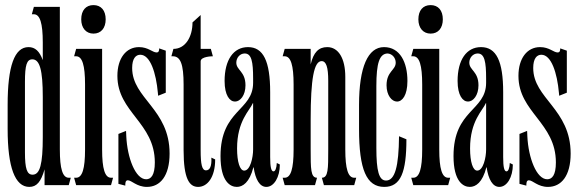

<svg xmlns="http://www.w3.org/2000/svg" viewBox="-20 -727 2278 754"><path d="M155 0H250L258 -29H250C226 -29 215 -64 215 -140V-700H113L105 -671H113C137 -671 148 -636 148 -560V-491C135 -526 118 -542 92 -542C37 -542 10 -468 10 -315V-220C10 -70 39 7 95 7C124 7 141 -13 155 -62ZM78 -129V-406C78 -471 85 -494 107 -494C136 -494 148 -452 148 -346V-189C148 -82 137 -41 108 -41C86 -41 78 -64 78 -129Z M279 0H416L424 -29H416C392 -29 381 -64 381 -140V-535H279L271 -506H279C303 -506 314 -471 314 -395V-140C314 -64 303 -29 279 -29H271ZM299 -651C299 -617 318 -595 347 -595C377 -595 395 -617 395 -651C395 -686 377 -707 347 -707C317 -707 299 -686 299 -651Z M499 -460C499 -340 646 -299 646 -124C646 -36 609 7 557 7C517 7 497 -19 482 -19C472 -19 472 -7 472 2L445 -5V-201L475 -213L476 -191C480 -107 512 -23 554 -23C573 -23 588 -39 588 -89C588 -245 441 -286 441 -429C441 -498 475 -542 526 -542C562 -542 579 -521 595 -521C605 -521 605 -531 605 -537L631 -528V-363L601 -351L600 -362C593 -441 570 -512 531 -512C513 -512 499 -497 499 -460Z M768 -137V-486C768 -506 816 -506 816 -506L808 -535H768V-668L736 -639C736 -582 708 -535 661 -535L653 -506H659C689 -506 701 -474 701 -395V-137C701 -26 723 7 758 7C794 7 825 -30 825 -101L810 -108C812 -74 804 -58 789 -58C773 -58 768 -82 768 -137Z M974 -419V-402C974 -291 846 -297 846 -114C846 -13 885 7 910 7C933 7 960 -10 975 -70H976C983 -22 1000 7 1026 7C1056 7 1079 -31 1079 -81L1067 -87C1066 -66 1061 -54 1054 -54C1045 -54 1041 -71 1041 -110V-365C1041 -487 1014 -542 954 -542C897 -542 862 -492 862 -409C862 -295 944 -313 944 -392C944 -447 908 -451 908 -481C908 -500 922 -517 941 -517C968 -517 974 -484 974 -419ZM911 -144C911 -253 961 -293 973 -322H974V-140C974 -109 963 -57 939 -57C922 -57 911 -91 911 -144Z M1098 0H1217L1225 -29C1200 -29 1200 -64 1200 -140V-258C1200 -417 1213 -487 1243 -487C1261 -487 1269 -463 1269 -410V-140C1269 -64 1269 -29 1244 -29L1252 0H1371L1379 -29H1371C1347 -29 1336 -64 1336 -140V-425C1336 -498 1309 -542 1265 -542C1231 -542 1211 -521 1200 -474V-535H1098L1090 -506H1098C1122 -506 1133 -471 1133 -395V-140C1133 -64 1122 -29 1098 -29H1090Z M1576 -180 1547 -192C1546 -73 1531 -18 1496 -18C1468 -18 1458 -56 1458 -146V-389C1458 -479 1470 -516 1502 -517C1520 -516 1534 -500 1534 -481C1534 -451 1498 -447 1498 -392C1498 -313 1580 -295 1580 -409C1580 -482 1551 -542 1488 -542C1425 -542 1390 -464 1390 -315V-220C1390 -62 1419 7 1489 7C1554 7 1576 -51 1576 -180Z M1603 0H1740L1748 -29H1740C1716 -29 1705 -64 1705 -140V-535H1603L1595 -506H1603C1627 -506 1638 -471 1638 -395V-140C1638 -64 1627 -29 1603 -29H1595ZM1623 -651C1623 -617 1642 -595 1671 -595C1701 -595 1719 -617 1719 -651C1719 -686 1701 -707 1671 -707C1641 -707 1623 -686 1623 -651Z M1889 -419V-402C1889 -291 1761 -297 1761 -114C1761 -13 1800 7 1825 7C1848 7 1875 -10 1890 -70H1891C1898 -22 1915 7 1941 7C1971 7 1994 -31 1994 -81L1982 -87C1981 -66 1976 -54 1969 -54C1960 -54 1956 -71 1956 -110V-365C1956 -487 1929 -542 1869 -542C1812 -542 1777 -492 1777 -409C1777 -295 1859 -313 1859 -392C1859 -447 1823 -451 1823 -481C1823 -500 1837 -517 1856 -517C1883 -517 1889 -484 1889 -419ZM1826 -144C1826 -253 1876 -293 1888 -322H1889V-140C1889 -109 1878 -57 1854 -57C1837 -57 1826 -91 1826 -144Z M2074 -460C2074 -340 2221 -299 2221 -124C2221 -36 2184 7 2132 7C2092 7 2072 -19 2057 -19C2047 -19 2047 -7 2047 2L2020 -5V-201L2050 -213L2051 -191C2055 -107 2087 -23 2129 -23C2148 -23 2163 -39 2163 -89C2163 -245 2016 -286 2016 -429C2016 -498 2050 -542 2101 -542C2137 -542 2154 -521 2170 -521C2180 -521 2180 -531 2180 -537L2206 -528V-363L2176 -351L2175 -362C2168 -441 2145 -512 2106 -512C2088 -512 2074 -497 2074 -460Z"/></svg>

Font: Americaine Condensed
Style: Regular
Weight: 400
Width: 3
Designer: Alan Madić
Foundry: ESAD Valence
Version: Version 0.001;Glyphs 3.1.2 (3151)